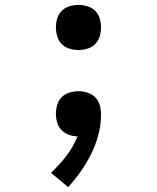

<svg xmlns="http://www.w3.org/2000/svg" viewBox="-20 -548 640 783"><path d="M300 -344Q282 -344 263.5 -349.5Q245 -355 232 -368Q219 -381 213.5 -399.5Q208 -418 208 -436Q208 -455 213.5 -473Q219 -491 232 -504Q245 -517 263.5 -522.5Q282 -528 300 -528Q318 -528 336.5 -522.5Q355 -517 368 -504Q381 -491 386.5 -473Q392 -455 392 -436Q392 -418 386.5 -399.5Q381 -381 368 -368Q355 -355 336.5 -349.5Q318 -344 300 -344ZM258 215 188 157Q222 125 250.5 88Q279 51 296 8Q278 8 260.5 1.5Q243 -5 230.5 -18Q218 -31 213 -48.5Q208 -66 208 -84Q208 -102 213.5 -120.5Q219 -139 232 -152Q245 -165 263.5 -170.5Q282 -176 300 -176Q319 -176 337.5 -170Q356 -164 369 -150.5Q382 -137 387 -118.5Q392 -100 392 -81Q392 -40 381.5 0.5Q371 41 352.5 78.5Q334 116 310 150Q286 184 258 215Z"/></svg>

Font: Zed Mono Semibold Extended
Style: Regular
Weight: 600
Width: 7
Monospace: yes
Designer: Belleve Invis
Foundry: Belleve Invis
Version: Version 1.0.0; ttfautohint (v1.8.4)